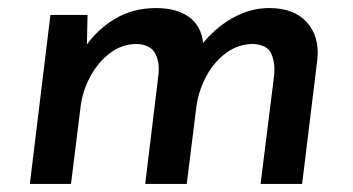

<svg xmlns="http://www.w3.org/2000/svg" viewBox="-20 -456 874 476"><path d="M197 -419 195 -326 192 -341Q223 -385 267 -410.5Q311 -436 367 -436Q418 -436 448.5 -414Q479 -392 484 -348L481 -346Q512 -386 556 -411Q600 -436 647 -436Q709 -436 740.5 -401Q772 -366 767 -311L729 0H626L660 -272Q662 -303 652 -324Q642 -345 608 -347Q571 -347 541 -325Q511 -303 492 -268Q473 -233 467 -193L443 0H340L373 -272Q376 -303 364.5 -324Q353 -345 320 -347Q283 -347 253.5 -325Q224 -303 204.5 -267.5Q185 -232 180 -193L156 0H54L105 -419Z"/></svg>

Font: Josefin Sans Medium
Style: Italic
Weight: 500
Italic angle: -7°
Designer: Santiago Orozco
Foundry: Typemade
Version: Version 2.000